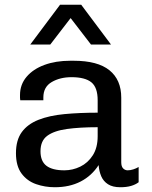

<svg xmlns="http://www.w3.org/2000/svg" viewBox="-20 -776 638 806"><path d="M210 10Q169 10 131.5 -3Q94 -16 70.5 -47.5Q47 -79 47 -133Q47 -188 71.5 -221.5Q96 -255 141.5 -273Q187 -291 250.5 -297Q314 -303 390 -303V-355Q390 -409 363.5 -430.5Q337 -452 280 -452Q232 -452 197 -431.5Q162 -411 162 -367V-355H65Q64 -360 64 -365.5Q64 -371 64 -377Q64 -421 91.5 -453.5Q119 -486 166.5 -503.5Q214 -521 275 -521H289Q390 -521 439.5 -481Q489 -441 489 -366V-95Q489 -77 497 -69Q505 -61 516 -61Q527 -61 539.5 -65Q552 -69 562 -75V-11Q549 -1 530 4.5Q511 10 485 10Q453 10 433.5 -2.5Q414 -15 405 -36Q396 -57 394 -83Q365 -38 318.5 -14Q272 10 210 10ZM250 -61Q285 -61 317 -76.5Q349 -92 369.5 -124Q390 -156 390 -204V-242Q315 -242 261 -234.5Q207 -227 178.5 -206Q150 -185 150 -141Q150 -99 175 -80Q200 -61 250 -61ZM107 -589 232 -756H321L446 -589H362L245 -741H308L191 -589Z"/></svg>

Font: Chivo Medium
Style: Regular
Weight: 400
Version: Version 2.002